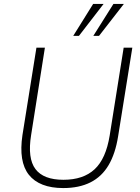

<svg xmlns="http://www.w3.org/2000/svg" viewBox="-20 -947 710 975"><path d="M301 8Q241 8 197 -9Q153 -26 126.5 -59.5Q100 -93 92 -143.5Q84 -194 94 -261L165 -705H208L138 -261Q119 -143 160 -88.5Q201 -34 302 -34Q403 -34 460.5 -87.5Q518 -141 537 -259L608 -705H652L580 -256Q566 -167 531.5 -108.5Q497 -50 439.5 -21Q382 8 301 8ZM352 -765 453 -927H506L381 -765ZM454 -765 556 -927H609L483 -765Z"/></svg>

Font: Nunito Sans 10pt SemiCondensed ExtraLight
Style: Italic
Weight: 250
Width: 4
Italic angle: -9°
Designer: Vernon Adams
Foundry: Vernon Adams
Version: Version 3.101;gftools[0.9.27]